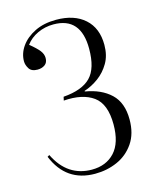

<svg xmlns="http://www.w3.org/2000/svg" viewBox="-114 -823 748 916"><g transform="rotate(-15 260.5 -365.0)"><path d="M242 14Q99 14 43 -123L53 -129Q83 -68 128 -38.5Q173 -9 232 -9Q303 -9 345 -54.5Q387 -100 387 -191Q387 -292 334 -330.5Q281 -369 187 -362L191 -380Q284 -387 326 -430Q368 -473 368 -570Q368 -726 233 -726Q191 -726 154.5 -709Q118 -692 96 -662Q129 -635 142.5 -617.5Q156 -600 156 -581Q156 -558 141 -547.5Q126 -537 105 -537Q75 -537 63.5 -555.5Q52 -574 52 -592Q52 -631 76.5 -665.5Q101 -700 145.5 -722Q190 -744 251 -744Q340 -744 391.5 -698Q443 -652 443 -569Q443 -517 421 -479.5Q399 -442 365.5 -417.5Q332 -393 295 -381V-378Q374 -365 420.5 -321Q467 -277 467 -194Q467 -124 435 -77.5Q403 -31 352 -8.5Q301 14 242 14Z"/></g></svg>

Font: Literata 72pt Light
Style: Regular
Weight: 300
Designer: Latin by Veronika Burian and Jose Scaglione. Greek by Irene Vlachou. Cyrillic by Vera Evstafieva.
Foundry: TypeTogether
Version: Version 3.002